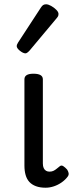

<svg xmlns="http://www.w3.org/2000/svg" viewBox="-20 -859 344 896"><path d="M193 17Q167 17 148 10Q129 3 117 -10Q105 -23 99.5 -42.5Q94 -62 94 -86V-489Q94 -502 104.5 -508.5Q115 -515 136 -515Q158 -515 169 -508.5Q180 -502 180 -489V-96Q180 -83 184 -74.5Q188 -66 195 -62Q202 -58 211 -58Q222 -58 230 -62Q238 -66 245 -72Q252 -78 260 -84Q267 -89 275.5 -83.5Q284 -78 293 -68Q298 -61 300 -52Q302 -43 296 -35Q285 -20 268 -8Q251 4 231.5 10.5Q212 17 193 17ZM99 -610Q88 -610 73 -622Q58 -634 58 -644Q58 -647 59 -650Q60 -653 64 -660L171 -824Q176 -832 181.5 -835.5Q187 -839 195 -839Q205 -839 218.5 -831.5Q232 -824 242.5 -813.5Q253 -803 253 -794Q253 -787 250.5 -782.5Q248 -778 241 -770L118 -623Q106 -610 99 -610Z"/></svg>

Font: Playwrite PL
Style: Regular
Weight: 400
Designer: Veronika Burian, José Scaglione
Foundry: TypeTogether
Version: Version 1.002